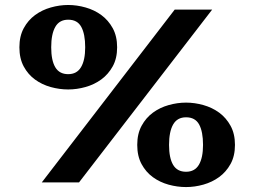

<svg xmlns="http://www.w3.org/2000/svg" viewBox="-20 -739 1031 778"><path d="M256.3 -376.5Q221.2 -376.5 185.8 -386.2Q150.4 -396 122.1 -416.5Q93.8 -437 76.2 -469.5Q58.6 -502 58.6 -547.4Q58.6 -592.3 76.2 -624.8Q93.8 -657.2 122.1 -678Q150.4 -698.7 185.8 -708.7Q221.2 -718.8 256.3 -718.8Q291.5 -718.8 326.9 -708.7Q362.3 -698.7 390.6 -678Q418.9 -657.2 436.8 -624.8Q454.6 -592.3 454.6 -547.4Q454.6 -502.4 436.8 -470.2Q418.9 -438 390.6 -417.2Q362.3 -396.5 326.9 -386.5Q291.5 -376.5 256.3 -376.5ZM688 -700.2H839.8L300.3 0H149.4ZM256.3 -438.5Q291.5 -438.5 308.3 -466.8Q325.2 -495.1 325.2 -547.4Q325.2 -601.1 309.3 -630.1Q293.5 -659.2 256.3 -659.2Q220.7 -659.2 204.1 -630.1Q187.5 -601.1 187.5 -547.4Q187.5 -494.1 204.1 -466.3Q220.7 -438.5 256.3 -438.5ZM536.1 -151.9Q536.1 -196.8 553.7 -229.2Q571.3 -261.7 599.6 -282.5Q627.9 -303.2 663.3 -313.2Q698.7 -323.2 733.9 -323.2Q769 -323.2 804.4 -313.2Q839.8 -303.2 868.2 -282.5Q896.5 -261.7 914.3 -229.2Q932.1 -196.8 932.1 -151.9Q932.1 -106.9 914.3 -74.7Q896.5 -42.5 868.2 -21.7Q839.8 -1 804.4 9Q769 19 733.9 19Q698.7 19 663.3 9.3Q627.9 -0.5 599.6 -21Q571.3 -41.5 553.7 -74Q536.1 -106.4 536.1 -151.9ZM665 -151.9Q665 -98.6 681.6 -70.8Q698.2 -43 733.9 -43Q769 -43 785.9 -71.3Q802.7 -99.6 802.7 -151.9Q802.7 -205.6 786.9 -234.6Q771 -263.7 733.9 -263.7Q698.2 -263.7 681.6 -234.6Q665 -205.6 665 -151.9Z"/></svg>

Font: Goblin One
Style: Regular
Weight: 400
Designer: Riccardo De Franceschi
Foundry: Sorkin Type Co.
Version: Version 1.001